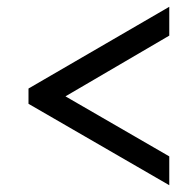

<svg xmlns="http://www.w3.org/2000/svg" viewBox="-20 -641 556 566"><path d="M479 -95V-180L173 -357L479 -536V-621L64 -380V-335Z"/></svg>

Font: Noto Serif SemiCondensed Black
Style: Italic
Weight: 900
Width: 4
Italic angle: -12°
Designer: Monotype Design Team
Foundry: Monotype Imaging Inc.
Version: Version 2.014